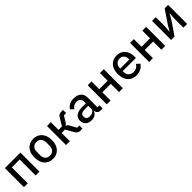

<svg xmlns="http://www.w3.org/2000/svg" viewBox="477 -2210 3875 3875"><g transform="rotate(-45 2414.5 -272.5)"><path d="M85 0V-544H528V0H419V-455H194V0Z M658 -273Q658 -359 688.5 -423.5Q719 -488 775.5 -523Q832 -558 907 -558Q982 -558 1038.5 -523Q1095 -488 1126 -423.5Q1157 -359 1157 -273Q1157 -186 1126 -121.5Q1095 -57 1038.5 -22Q982 13 907 13Q832 13 775.5 -22Q719 -57 688.5 -121.5Q658 -186 658 -273ZM1042 -227V-318Q1042 -390 1005.5 -428.5Q969 -467 907 -467Q845 -467 809 -428.5Q773 -390 773 -318V-227Q773 -155 809 -116.5Q845 -78 907 -78Q969 -78 1005.5 -116.5Q1042 -155 1042 -227Z M1287 -544H1396V-324H1494L1586 -477Q1609 -515 1631.5 -529.5Q1654 -544 1689 -544H1745V-455H1681L1610 -337Q1593 -309 1583 -299Q1573 -289 1552 -283V-279Q1574 -275 1588.5 -263.5Q1603 -252 1618 -225L1693 -89H1756V0H1690Q1656 0 1632.5 -16Q1609 -32 1587 -71L1494 -236H1396V0H1287Z M1832 -150Q1832 -230 1891 -271.5Q1950 -313 2065 -313H2165V-360Q2165 -413 2136.5 -441Q2108 -469 2050 -469Q2004 -469 1972.5 -449Q1941 -429 1918 -393L1853 -452Q1882 -501 1932.5 -529.5Q1983 -558 2057 -558Q2161 -558 2217.5 -508Q2274 -458 2274 -368V-89H2332V0H2272Q2228 0 2202.5 -25Q2177 -50 2175 -91V-93H2170Q2154 -41 2111.5 -14Q2069 13 2009 13Q1926 13 1879 -31Q1832 -75 1832 -150ZM2165 -161V-243H2067Q2006 -243 1975 -223.5Q1944 -204 1944 -167V-147Q1944 -109 1969.5 -89.5Q1995 -70 2040 -70Q2094 -70 2129.5 -95Q2165 -120 2165 -161Z M2449 0V-544H2558V-324H2799V-544H2908V0H2799V-235H2558V0Z M3038 -273Q3038 -359 3068 -423Q3098 -487 3154 -522Q3210 -557 3286 -557Q3363 -557 3417 -522Q3471 -487 3499 -425.5Q3527 -364 3527 -286V-246H3151V-227Q3151 -159 3189.5 -118Q3228 -77 3298 -77Q3393 -77 3444 -162L3508 -100Q3478 -48 3420.5 -17.5Q3363 13 3288 13Q3212 13 3155.5 -22Q3099 -57 3068.5 -122Q3038 -187 3038 -273ZM3151 -318H3412V-328Q3412 -394 3378 -433Q3344 -472 3287 -472Q3227 -472 3189 -431Q3151 -390 3151 -325Z M3658 0V-544H3767V-324H4008V-544H4117V0H4008V-235H3767V0Z M4286 0V-544H4392V-278L4382 -143H4386L4455 -263L4646 -544H4744V0H4637V-266L4647 -402H4644L4574 -279L4384 0Z"/></g></svg>

Font: IBM Plex Sans JP Medm
Style: Regular
Weight: 500
Designer: Mike Abbink; Paul van der Laan; Pieter van Rosmalen; Wujin Sim; Yejin Wi; Jinhee Kim; Boomi Park; Yona Kim; Kichan Ma
Foundry: Sandoll Inc.
Version: Version 1.002